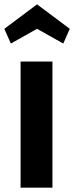

<svg xmlns="http://www.w3.org/2000/svg" viewBox="-69 -866 342 886"><path d="M-49 -733 -19 -665 102 -733 223 -665 253 -733 102 -846ZM26 0H173V-582H26Z"/></svg>

Font: Ranchers
Style: Regular
Weight: 400
Designer: Pablo Impallari, Brenda Gallo
Foundry: Pablo Impallari, Brenda Gallo
Version: Version 1.000